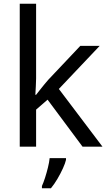

<svg xmlns="http://www.w3.org/2000/svg" viewBox="-20 -780 574 1021"><path d="M172 -363Q172 -347 170.5 -321Q169 -295 168 -276H172Q178 -284 190 -299Q202 -314 214.5 -329.5Q227 -345 236 -355L407 -536H510L293 -307L525 0H419L233 -250L172 -197V0H85V-760H172ZM331 70Q327 88 314.5 115.5Q302 143 285.5 171Q269 199 251 221H203V209Q211 192 219.5 165.5Q228 139 235 110.5Q242 82 244 61H331Z"/></svg>

Font: Noto Sans Chakma
Style: Regular
Weight: 400
Designer: Zachary Quinn Scheuren - Monotype Design Team
Foundry: Monotype Imaging Inc.
Version: Version 2.003; ttfautohint (v1.8.4.7-5d5b)